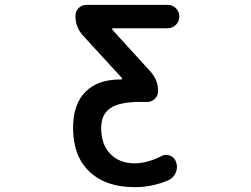

<svg xmlns="http://www.w3.org/2000/svg" viewBox="-20 -566 1040 794"><path d="M537.1 208Q418 208 350.1 144Q282.2 80.1 282.2 -37.1Q282.2 -134.8 333 -186Q383.8 -237.3 476.6 -237.3H481.4Q483.4 -237.3 484.4 -239.3Q485.4 -241.2 484.4 -243.2L322.3 -419.9Q292 -454.1 292 -500Q292 -519.5 305.2 -532.7Q318.4 -545.9 337.9 -545.9H672.9Q693.4 -545.9 707.5 -531.7Q721.7 -517.6 721.7 -497.6Q721.7 -477.5 707.5 -463.4Q693.4 -449.2 672.9 -449.2H447.3Q445.3 -449.2 444.3 -447.3Q443.4 -445.3 444.3 -443.4L603.5 -268.6Q633.8 -234.4 633.8 -189.5Q633.8 -170.9 620.6 -157.7Q607.4 -144.5 588.9 -144.5H559.6Q472.7 -144.5 435.5 -118.2Q398.4 -91.8 398.4 -37.1Q398.4 31.2 436 70.3Q473.6 109.4 537.1 109.4Q587.9 109.4 646.5 80.1Q657.2 74.2 667 74.2Q674.8 74.2 683.6 78.1Q702.1 85 708 103.5Q711.9 114.3 711.9 124Q711.9 135.7 707 147.5Q698.2 168.9 677.7 178.7Q611.3 208 537.1 208Z"/></svg>

Font: Rounded Mgen+ 1mn medium
Style: Regular
Weight: 500
Designer: [Source Han Sans]
Ryoko NISHIZUKA  (kana & ideographs); Paul D. Hunt (Latin, Greek & Cyrillic); Wenlong ZHANG  (bopomofo
Version: Version 1.059.20150602